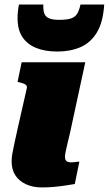

<svg xmlns="http://www.w3.org/2000/svg" viewBox="-20 -816 477 842"><path d="M232 -590Q288 -590 332.5 -609Q377 -628 404.5 -673Q432 -718 437 -796H333Q327 -769 317.5 -754.5Q308 -740 289.5 -734.5Q271 -729 239 -729Q211 -729 195.5 -735.5Q180 -742 174.5 -756.5Q169 -771 170 -796H63Q60 -780 58.5 -764.5Q57 -749 57 -736Q57 -686 78 -654Q99 -622 138 -606Q177 -590 232 -590ZM164 6Q125 6 95 -7.5Q65 -21 48 -46Q31 -71 31 -109Q31 -124 34 -141.5Q37 -159 42.5 -184Q48 -209 56 -246L98 -431Q99 -437 95.5 -441.5Q92 -446 84.5 -449Q77 -452 65 -455L57 -457L75 -543H354L287 -233Q280 -204 275 -183Q270 -162 267.5 -149Q265 -136 265 -128Q265 -115 272 -109.5Q279 -104 293 -104Q301 -104 307 -105Q313 -106 318.5 -106.5Q324 -107 328 -107L308 -9Q290 -6 267 -2.5Q244 1 218 3.5Q192 6 164 6Z"/></svg>

Font: Roboto Serif Black
Style: Italic
Weight: 900
Italic angle: -10°
Version: Version 1.008